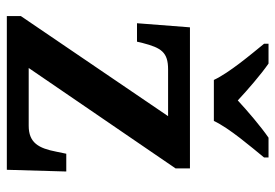

<svg xmlns="http://www.w3.org/2000/svg" viewBox="-142 -664 806 562"><g transform="rotate(90 261.0 -383.0)"><path d="M214 -606H334C355 -651 410 -715 441 -753V-766H383C351 -744 304 -704 274 -676C244 -704 198 -744 166 -766H108V-753C139 -715 193 -651 214 -606ZM27 0H477L482 -174H430L424 -145C414 -93 398 -64 348 -64H179L473 -494V-536H60L48 -381H102L106 -398C120 -452 133 -472 183 -472H320L27 -41Z"/></g></svg>

Font: Noto Serif Sinhala SemiBold
Style: Regular
Weight: 600
Designer: Jelle Bosma - Monotype Design Team
Foundry: Monotype Imaging Inc.
Version: Version 2.007